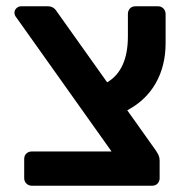

<svg xmlns="http://www.w3.org/2000/svg" viewBox="-20 -591 600 611"><path d="M476 -327C496.7 -363.7 507 -406 507 -454V-546C507 -553.3 504.7 -559.3 500 -564C495.3 -568.7 489.7 -571 483 -571H411C403.7 -571 397.8 -568.7 393.5 -564C389.2 -559.3 387 -553.3 387 -546V-475C387 -403.7 365 -355 321 -329L161 -554C154.3 -565.3 144.7 -571 132 -571H47C41.7 -571 36.8 -569 32.5 -565C28.2 -561 26 -556.3 26 -551C26 -545 28.3 -539.3 33 -534L335 -109H81C74.3 -109 68.7 -106.8 64 -102.5C59.3 -98.2 57 -92.3 57 -85V-24C57 -17.3 59.3 -11.7 64 -7C68.7 -2.3 74.3 0 81 0H464C471.3 0 477.2 -2.3 481.5 -7C485.8 -11.7 488 -17.3 488 -24V-80C488 -86 487 -91.3 485 -96C483 -100.7 480 -106 476 -112L385 -240C425 -261.3 455.3 -290.3 476 -327Z"/></svg>

Font: Rubik
Style: Regular
Weight: 500
Designer: Hubert & Fischer
Foundry: Hubert & Fischer
Version: Version 1.100